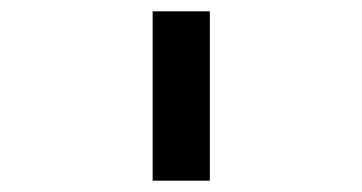

<svg xmlns="http://www.w3.org/2000/svg" viewBox="-20 -760 640 339"><path d="M350.5 -441H249.5V-740H350.5Z"/></svg>

Font: Lilex Medium
Style: Regular
Weight: 500
Designer: Mike Abbink, Paul van der Laan, Pieter van Rosmalen, Mikhael Khrustik
Foundry: Mikhael Khrustik
Version: Version 1.100